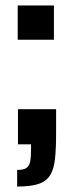

<svg xmlns="http://www.w3.org/2000/svg" viewBox="-20 -530 272 705"><path d="M43 155V94Q67 94 77.5 86.5Q88 79 91 62Q94 45 94 14V0H46V-129H186V-42Q186 15 182 53Q178 91 164 113.5Q150 136 121 145.5Q92 155 43 155ZM45 -384V-510H178V-384Z"/></svg>

Font: Saira ExtraCondensed ExtraBold
Style: Regular
Weight: 800
Width: 2
Designer: Hector Gatti with collaboration of the Omnibus-Type team
Foundry: Omnibus-Type
Version: Version 1.101